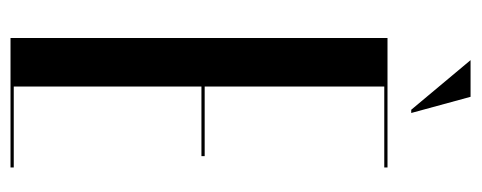

<svg xmlns="http://www.w3.org/2000/svg" viewBox="-288 -604 893 356"><g transform="rotate(90 158.0 -426.5)"><path d="M190 -743 160 -853H92L184 -743ZM51 -699V0H291V-6H141V-354H270V-360H141V-693H291V-699Z"/></g></svg>

Font: Moniqa SemBd Display
Style: Regular
Weight: 600
Designer: Rajesh Rajput
Foundry: Rajesh Rajput
Version: Version 1.000